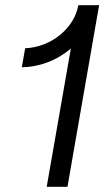

<svg xmlns="http://www.w3.org/2000/svg" viewBox="-20 -720 426 740"><path d="M160 0H240L362 -700H282C266 -610 176 -538 77 -534L64 -461C130 -461 200 -487 253 -533Z"/></svg>

Font: Fixel Display 20240404
Style: Italic
Weight: 400
Italic angle: -10°
Designer: AlfaBravo + MacPaw
Foundry: Kyrylo Tkachov, Marchela Mozhyna, Serhii Makarenko, Maria Weinstein, Zakhar Kryvoshyya
Version: Version 1.211;Glyphs 3.2 (3225)